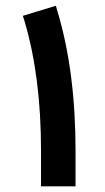

<svg xmlns="http://www.w3.org/2000/svg" viewBox="-20 -663 373 681"><path d="M248 -2V-126.5C248 -315.4 226.6 -481 183.6 -623.5L178.2 -642.6L61 -606.9L66.9 -588.4C106 -457 125.5 -303.2 125.5 -127V-2Z"/></svg>

Font: Shabnam
Style: Bold
Weight: 700
Foundry: DejaVu fonts team - Redesigned by Saber Rastikerdar - Based on Vazir font
Version: Version 5.0.1